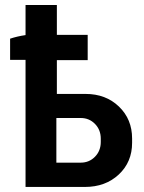

<svg xmlns="http://www.w3.org/2000/svg" viewBox="-20 -740 571 760"><path d="M205.1 -502V-368.2H318.8Q398.9 -368.2 450.9 -318.1Q502.9 -268.1 502.9 -191.9V-174.8Q502.9 -98.6 450.2 -49.3Q397.5 0 315.9 0H81.1V-502.9H20V-586.9Q47.9 -596.2 81.1 -601.1V-720.2H205.1V-602.1H327.1V-502ZM203.1 -96.2H299.8Q333 -96.2 356 -119.6Q378.9 -143.1 378.9 -178.2V-190.9Q378.9 -226.1 356 -249.5Q333 -272.9 299.8 -272.9H203.1Z"/></svg>

Font: Fixel Text SemiBold
Style: Regular
Weight: 600
Width: 4
Designer: AlfaBravo + MacPaw
Foundry: Kyrylo Tkachov, Marchela Mozhyna, Serhii Makarenko, Maria Weinstein, Zakhar Kryvoshyya
Version: Version 1.211